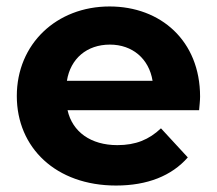

<svg xmlns="http://www.w3.org/2000/svg" viewBox="-20 -566 671 594"><path d="M599 -267C599 -440 477 -546 319 -546C155 -546 32 -430 32 -269C32 -109 153 8 339 8C436 8 511 -22 561 -79L478 -169C441 -134 400 -117 343 -117C261 -117 204 -158 189 -225H596C597 -238 599 -255 599 -267ZM320 -428C390 -428 441 -384 452 -316H187C198 -385 249 -428 320 -428Z"/></svg>

Font: Talent SemiBold
Style: Bold
Weight: 700
Designer: Mike Powis
Version: Version 1.001;hotconv 1.0.109;makeotfexe 2.5.65596